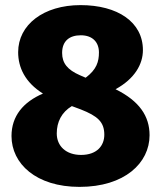

<svg xmlns="http://www.w3.org/2000/svg" viewBox="-20 -713 630 751"><path d="M432 -364C507 -405 539 -462 539 -517C539 -627 440 -693 295 -693C150 -693 51 -616 51 -509C51 -449 78 -391 148 -347C71 -314 25 -259 25 -181C25 -73 121 18 291 18C468 18 565 -76 565 -184C565 -259 525 -318 432 -364ZM296 -575C343 -575 367 -547 367 -508C367 -472 358 -441 315 -409L292 -419C244 -440 223 -466 223 -506C223 -553 252 -575 296 -575ZM297 -107C239 -107 202 -141 202 -191C202 -236 221 -274 261 -298L296 -285C362 -259 388 -236 388 -186C388 -143 359 -107 297 -107Z"/></svg>

Font: Fira Sans ExtraBold
Style: Regular
Weight: 800
Designer: bBox Type GmbH & Carrois Corporate GbR & Edenspiekermann AG
Foundry: bBox Type GmbH & Carrois Corporate GbR & Edenspiekermann AG
Version: Version 4.300;PS 004.300;hotconv 1.0.88;makeotf.lib2.5.64775